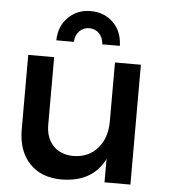

<svg xmlns="http://www.w3.org/2000/svg" viewBox="-53 -797 747 849"><g transform="rotate(5 320.0 -372.5)"><path d="M557 -532H442V-270C442 -222 429 -183 403 -152C376 -121 341 -105 296 -104C257 -104 227 -116 205 -139C183 -162 172 -193 172 -233V-532H57V-201C57 -138 74 -88 109 -51C144 -14 191 4 252 4C344 3 407 -33 442 -104V0H557ZM175 -607H253C254 -626 260 -642 272 -655C284 -667 299 -673 316 -673C333 -673 348 -667 360 -655C372 -642 378 -626 379 -607H457C456 -650 442 -684 416 -710C389 -736 356 -749 316 -749C276 -749 243 -736 217 -710C190 -684 176 -650 175 -607Z"/></g></svg>

Font: Argentum Sans
Style: Regular
Weight: 400
Designer: Julieta Ulanovsky
Foundry: Julieta Ulanovsky
Version: Version 5.001;March 29, 2019;FontCreator 11.5.0.2425 64-bit